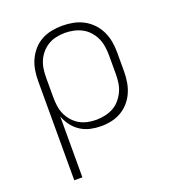

<svg xmlns="http://www.w3.org/2000/svg" viewBox="-135 -634 869 955"><g transform="rotate(-20 300.0 -156.5)"><path d="M95 215V-310Q95 -338 99.5 -366.5Q104 -395 116 -421Q128 -447 147 -468.5Q166 -490 191 -503.5Q216 -517 244 -522.5Q272 -528 301 -528Q330 -528 358.5 -522.5Q387 -517 412.5 -503.5Q438 -490 458 -469Q478 -448 490.5 -422Q503 -396 508 -367.5Q513 -339 513 -310V-210Q513 -182 508.5 -154Q504 -126 493 -100.5Q482 -75 463.5 -53.5Q445 -32 421 -18Q397 -4 369.5 2Q342 8 314 8Q286 8 258 2Q230 -4 206 -19.5Q182 -35 165 -57.5Q148 -80 138 -107V215ZM301 -30Q324 -30 347.5 -35Q371 -40 391.5 -51Q412 -62 427.5 -80Q443 -98 453 -119Q463 -140 466.5 -163.5Q470 -187 470 -210V-310Q470 -333 466.5 -356.5Q463 -380 453.5 -401Q444 -422 428 -440Q412 -458 391.5 -469Q371 -480 347.5 -485Q324 -490 301 -490Q278 -490 255 -485Q232 -480 212.5 -468.5Q193 -457 177.5 -439Q162 -421 153 -400Q144 -379 141 -356Q138 -333 138 -310V-210Q138 -187 141 -164Q144 -141 153 -120Q162 -99 177.5 -81Q193 -63 212.5 -51.5Q232 -40 255 -35Q278 -30 301 -30Z"/></g></svg>

Font: Iosevka SS04 XLt Ex
Style: Regular
Weight: 200
Width: 7
Monospace: yes
Designer: Belleve Invis
Foundry: Belleve Invis
Version: Version 19.0.0; ttfautohint (v1.8.4)